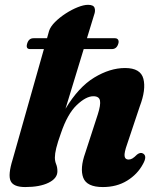

<svg xmlns="http://www.w3.org/2000/svg" viewBox="-20 -763 657 796"><path d="M92.5 -582Q99 -604.5 119 -604.5H175L183.5 -635Q189.5 -653 208.2 -671.8Q227 -690.5 252 -706.8Q277 -723 302 -733Q327 -743 345 -743Q367.5 -743 372 -730.5Q376.5 -718 370 -701L340.5 -604.5H456.5Q466 -604.5 469.8 -598Q473.5 -591.5 470.5 -582Q464 -559.5 443.5 -559.5H327L251.5 -312Q305.5 -402 370.8 -441.5Q436 -481 498.5 -481Q563 -481 574.5 -436.2Q586 -391.5 559.5 -322L507 -165Q494.5 -130 496.5 -115.8Q498.5 -101.5 513 -101.5Q521 -101.5 528.8 -106Q536.5 -110.5 548.5 -122.5Q563 -133.5 574 -126Q591 -115 572.5 -82.5Q550 -40.5 507 -14Q464 12.5 406.5 12.5Q340 12.5 325.2 -26Q310.5 -64.5 333.5 -129L385.5 -289Q398 -328 394.5 -346Q391 -364 367 -364Q336.5 -364 298 -327.2Q259.5 -290.5 232.5 -210.5Q219 -173 213.2 -149.2Q207.5 -125.5 207.5 -110Q207.5 -95 212.8 -82.2Q218 -69.5 218 -53Q218 -23.5 181.5 -5.5Q145 12.5 84.5 12.5Q35.5 12.5 24 -12.8Q12.5 -38 32.5 -102L162 -559.5H105Q86 -559.5 92.5 -582Z"/></svg>

Font: Fraunces 9pt S000
Style: Bold Italic
Weight: 700
Italic angle: -16°
Version: Version 1.000; ttfautohint (v1.8.3)